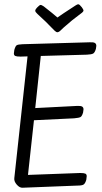

<svg xmlns="http://www.w3.org/2000/svg" viewBox="-20 -869 476 899"><path d="M431 -654Q431 -650 429 -640Q424 -623 416.5 -618.5Q409 -614 387 -613L171 -607L145 -363L340 -373Q358 -374 364.5 -370Q371 -366 371 -357Q371 -354 369 -342Q364 -325 357 -321Q350 -317 327 -315L139 -306L111 -50L355 -59Q373 -59 379.5 -56Q386 -53 386 -44Q386 -41 384 -27Q379 -10 371.5 -5Q364 0 342 0L86 10Q72 11 58.5 -4.5Q45 -20 47 -35L109 -605L76 -604Q58 -604 51.5 -607Q45 -610 45 -619L47 -635Q52 -653 58 -657Q64 -661 86 -662L400 -671Q417 -672 424 -668Q431 -664 431 -654ZM224 -808 185 -839Q174 -846 171 -846Q165 -846 154 -834Q153 -833 149 -828Q145 -823 145 -819Q145 -813 155 -804Q192 -771 235 -726Q243 -718 249 -718Q253 -718 260 -723L278 -740Q318 -776 358 -805Q371 -814 371 -820Q371 -824 363 -835Q358 -841 354 -845Q350 -849 346 -849Q342 -849 333 -843L278 -807Q269 -801 262 -796Q255 -791 249 -787Z"/></svg>

Font: Farsan
Style: Regular
Weight: 400
Version: Version 1.001g;PS 1.001;hotconv 1.0.86;makeotf.lib2.5.63406 